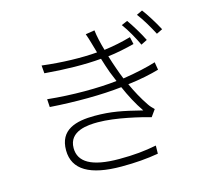

<svg xmlns="http://www.w3.org/2000/svg" viewBox="-120 -967 1240 1146"><g transform="rotate(-15 500.0 -394.0)"><path d="M750 -791 713 -775C743 -735 775 -677 796 -632L834 -651C811 -698 773 -759 750 -791ZM852 -828 816 -811C847 -771 879 -715 902 -671L939 -689C915 -735 876 -797 852 -828ZM751 -648 741 -693C689 -678 630 -666 575 -659C562 -703 551 -750 547 -787L491 -778C498 -760 505 -736 511 -715L528 -656C433 -648 309 -651 188 -666L192 -617C316 -606 444 -604 541 -613C550 -583 560 -552 571 -522L596 -461C483 -448 320 -447 168 -463L171 -414C326 -403 493 -404 614 -418C639 -360 670 -301 705 -250C585 -280 517 -294 416 -294C299 -294 197 -266 198 -138C199 -18 300 40 494 40C581 40 652 34 722 22L723 -28C650 -14 585 -7 492 -7C321 -7 245 -54 245 -140C245 -246 364 -252 424 -252C535 -252 687 -214 743 -198L773 -240C761 -252 749 -264 740 -278C708 -325 682 -374 659 -424C736 -433 805 -448 853 -462L845 -510C799 -495 720 -477 640 -465C630 -488 622 -512 614 -534C606 -557 596 -585 587 -616C640 -622 701 -635 751 -648Z"/></g></svg>

Font: GenYoGothic2 TW L
Style: Regular
Weight: 300
Version: Version 2.100;PS 2.1;hotconv 16.6.51;makeotf.lib2.5.65220 DE